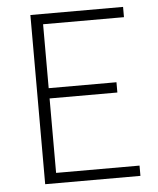

<svg xmlns="http://www.w3.org/2000/svg" viewBox="-49 -702 614 745"><g transform="rotate(-5 257.5 -329.5)"><path d="M97 0V-659H458V-619H143V-370H407V-330H143V-40H468V0Z"/></g></svg>

Font: Toshiba Sans Light
Style: Regular
Weight: 300
Designer: Paul D. Hunt
Foundry: Toshiba Corporation
Version: Version 2.020;PS 2.0;hotconv 1.0.86;makeotf.lib2.5.63406